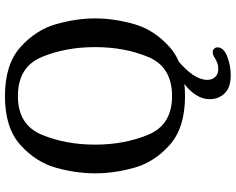

<svg xmlns="http://www.w3.org/2000/svg" viewBox="-106 -642 929 756"><g transform="rotate(-90 358.0 -264.5)"><path d="M357 0Q232 0 164.5 -60.5Q97 -121 75 -200Q53 -279 53 -354Q53 -429 75 -508Q97 -587 164.5 -648Q232 -709 357 -709Q482 -709 550 -648Q618 -587 640.5 -507.5Q663 -428 663 -354Q663 -279 640.5 -200Q618 -121 550 -60.5Q482 0 357 0ZM357 -658Q244 -658 205 -564Q166 -470 166 -354Q166 -239 205 -145Q244 -51 357 -51Q472 -51 511 -144.5Q550 -238 550 -354Q550 -470 511 -564Q472 -658 357 -658ZM421 88Q421 107 432.5 119Q444 131 463 131Q477 131 486.5 127.5Q496 124 506 118Q519 109 530 109Q538 109 543.5 114.5Q549 120 549 128Q549 152 513.5 166Q478 180 439 180Q391 180 368 156Q345 132 345 98Q345 28 445 -29H498Q421 35 421 88Z"/></g></svg>

Font: Marmelad for Arash.Academy
Style: Regular
Weight: 400
Designer: Manvel Shmavonyan
Foundry: Cyreal
Version: Version 1.110;Glyphs 3.2 (3202)